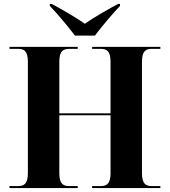

<svg xmlns="http://www.w3.org/2000/svg" viewBox="-20 -951 859 971"><path d="M359 -771H460C494 -816 550 -883 587 -921V-931H577C534 -908 459 -866 409 -831C359 -866 285 -908 242 -931H232V-921C269 -883 325 -816 359 -771ZM28 0H373V-10H331C302 -10 280 -18 280 -75V-368H539V-75C539 -18 517 -10 488 -10H446V0H791V-10H749C720 -10 698 -18 698 -75V-639C698 -696 720 -704 749 -704H791V-714H446V-704H488C517 -704 539 -696 539 -639V-378H280V-639C280 -696 302 -704 331 -704H373V-714H28V-704H70C99 -704 121 -696 121 -639V-75C121 -18 99 -10 70 -10H28Z"/></svg>

Font: Noto Serif Display
Style: Bold
Weight: 700
Designer: Monotype Design Team
Foundry: Monotype Imaging Inc.
Version: Version 2.009